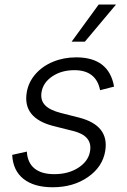

<svg xmlns="http://www.w3.org/2000/svg" viewBox="-20 -802 553 834"><path d="M475.5 -425.8 414.8 -410.2Q397.7 -497.2 302.9 -497.2Q247.2 -497.2 207.2 -470.3Q167.3 -443.5 160.5 -402Q154.8 -367.5 175.1 -345.7Q195.3 -323.9 244 -311.4L323.5 -291.2Q455.3 -257.1 437.1 -146.3Q425.8 -77.1 362 -32.8Q298.3 11.4 208.8 11.4Q127.8 11.4 82 -25Q36.2 -61.4 33 -129.3L96.6 -143.5Q99.4 -95.2 129.8 -70.3Q160.2 -45.5 215.6 -45.5Q277.7 -45.5 321 -73.9Q364.3 -102.3 371.1 -145.2Q382.8 -212.4 296.9 -233.3L212 -254.6Q77.4 -289.1 96.2 -400.9Q103.7 -445.3 133.9 -479.9Q164.1 -514.6 210.4 -533.7Q256.7 -552.9 311.1 -552.9Q453.1 -552.9 475.5 -425.8ZM291.2 -621.1 408.7 -782.3H484L348.7 -621.1Z"/></svg>

Font: Karasuma Gothic
Style: Light Italic
Weight: 300
Italic angle: 9.39998°
Designer: Rasmus Andersson / Ryoko Nishizuka
Foundry: rsms
Version: Version 1.00